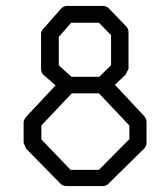

<svg xmlns="http://www.w3.org/2000/svg" viewBox="-20 -679 532 650"><path d="M128 -583 186 -649Q194.5 -659 208 -659H327Q340 -659 348 -651L406 -591Q415 -582 415 -571V-446L405 -426L369 -392L469 -285Q476 -276 476 -265V-194Q476 -184 467 -175L346 -56Q339 -49 327 -49H207Q193 -49 186 -56L69 -175L60 -195V-266Q60 -273.5 70 -285L168 -390L129 -424Q119 -432.5 119 -446V-565Q119 -574 128 -583ZM120 -254V-207L219 -104H315L418 -208V-254L315 -363H223ZM179 -554V-458L222 -419H316L356 -458V-560L315 -602H221Z"/></svg>

Font: IBM 3270 Semi-Condensed
Style: Condensed
Weight: 400
Monospace: yes
Version: Version 2.3.1